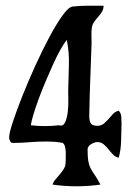

<svg xmlns="http://www.w3.org/2000/svg" viewBox="-20 -662 454 673"><path d="M343 -642Q343 -630 337.5 -621Q332 -612 324.5 -603.5Q317 -595 310.5 -586Q304 -577 302 -566Q300 -552 300.5 -538.5Q301 -525 301 -511Q299 -448 296.5 -386Q294 -324 293 -261Q292 -245 296.5 -233Q301 -221 321 -221Q334 -221 343 -228Q352 -235 360 -244.5Q368 -254 376 -262.5Q384 -271 396 -274Q404 -266 405 -253.5Q406 -241 406 -230Q405 -201 404.5 -169Q404 -137 396 -109Q384 -112 375.5 -121Q367 -130 359.5 -139.5Q352 -149 343 -156.5Q334 -164 321 -164Q312 -164 300 -157Q288 -150 287 -139Q287 -112 289.5 -97.5Q292 -83 298 -71.5Q304 -60 312.5 -48Q321 -36 332 -15Q290 -9 248 -9Q206 -9 164 -15Q168 -26 176 -35Q184 -44 191.5 -53Q199 -62 204.5 -71.5Q210 -81 210 -94Q210 -101 210.5 -110.5Q211 -120 210.5 -129.5Q210 -139 208 -147.5Q206 -156 200 -161Q186 -164 171 -165Q156 -166 142 -166Q113 -166 83.5 -163.5Q54 -161 25 -161Q18 -161 15 -168Q12 -175 12 -180Q12 -195 25 -234.5Q38 -274 58 -324.5Q78 -375 103 -430Q128 -485 152.5 -531Q177 -577 198.5 -607Q220 -637 234 -639Q261 -642 288.5 -642Q316 -642 343 -642ZM214 -522Q205 -511 192.5 -489Q180 -467 167 -438.5Q154 -410 140.5 -378Q127 -346 116 -316.5Q105 -287 97.5 -262Q90 -237 88 -223Q112 -220 137 -220Q163 -220 187 -223Q201 -218 208 -233Q215 -248 217.5 -269.5Q220 -291 219.5 -313Q219 -335 219 -343Q220 -386 221.5 -433Q223 -480 214 -522Z"/></svg>

Font: Teutonic
Style: Regular
Weight: 400
Designer: Peter Wiegel
Foundry: Peter Wiegel
Version: 1.000